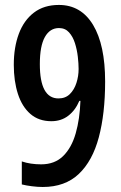

<svg xmlns="http://www.w3.org/2000/svg" viewBox="-20 -744 487 774"><path d="M403.8 -415.5Q403.8 -286.1 378.4 -190.7Q353 -95.2 297.6 -42.7Q242.2 9.8 152.3 9.8Q131.8 9.8 108.6 6.8Q85.4 3.9 67.9 -0.5V-93.3Q102.5 -81.5 146 -81.5Q200.7 -81.5 234.6 -115Q268.6 -148.4 285.2 -206.5Q301.8 -264.6 304.2 -337.4H299.8Q283.7 -299.3 255.1 -277.3Q226.6 -255.4 187 -255.4Q136.2 -255.4 102.5 -284.7Q68.8 -314 52.2 -365.5Q35.6 -417 35.6 -482.9Q35.6 -553.2 55.9 -607.7Q76.2 -662.1 116.7 -693.1Q157.2 -724.1 217.3 -724.1Q306.6 -724.1 355.2 -643.6Q403.8 -563 403.8 -415.5ZM217.8 -630.9Q181.2 -630.9 160.9 -594.7Q140.6 -558.6 140.6 -485.4Q140.6 -347.2 215.8 -347.2Q243.7 -347.2 261.5 -364.7Q279.3 -382.3 288.1 -409.7Q296.9 -437 296.9 -465.8Q296.9 -487.3 293.7 -515.4Q290.5 -543.5 282.2 -569.8Q273.9 -596.2 258.3 -613.5Q242.7 -630.9 217.8 -630.9Z"/></svg>

Font: Open Sans Condensed SemiBold
Style: Regular
Weight: 600
Width: 3
Designer: Monotype Design Team
Foundry: Monotype Imaging Inc.
Version: Version 3.000; ttfautohint (v1.8.4)